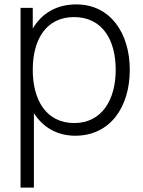

<svg xmlns="http://www.w3.org/2000/svg" viewBox="-20 -598 648 868"><path d="M325 -578.1C234.4 -578.1 167.7 -536.5 128.1 -468.8V-562.5H72.9V250H133.3V-86.5C172.9 -24 236.5 15.6 319.8 15.6C478.1 15.6 566.7 -113.5 566.7 -282.3C566.7 -449 478.1 -578.1 325 -578.1ZM315.6 -41.7C189.6 -41.7 128.1 -144.8 128.1 -282.3C128.1 -421.9 190.6 -520.8 314.6 -520.8C442.7 -520.8 503.1 -417.7 503.1 -282.3C503.1 -145.8 439.6 -41.7 315.6 -41.7Z"/></svg>

Font: Manrope3 Light
Style: Regular
Weight: 300
Designer: Mikhail Sharanda
Foundry: Mikhail Sharanda
Version: Version 3.000;PS 003.000;hotconv 1.0.88;makeotf.lib2.5.64775